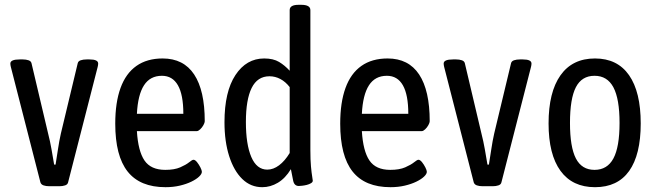

<svg xmlns="http://www.w3.org/2000/svg" viewBox="-20 -772 2730 798"><path d="M185 2Q171 2 161 -1.5Q151 -5 148 -14L25 -494Q24 -498 23.5 -501.5Q23 -505 23 -508Q23 -525 62 -525H75Q88 -525 98.5 -521.5Q109 -518 111 -509L180 -217Q188 -186 194 -152Q200 -118 205 -88H211Q216 -118 221 -152Q226 -186 233 -217L303 -509Q305 -518 315.5 -521.5Q326 -525 340 -525H352Q388 -525 388 -508Q388 -505 387.5 -501.5Q387 -498 386 -494L263 -14Q261 -5 250.5 -1.5Q240 2 227 2Z M668 6Q562 6 510.5 -59Q459 -124 459 -258Q459 -346 481 -406.5Q503 -467 547 -498Q591 -529 656 -529Q743 -529 787 -462.5Q831 -396 831 -268Q831 -262 825.5 -252Q820 -242 812 -234.5Q804 -227 798 -227H549Q554 -144 580.5 -105Q607 -66 667 -66Q705 -66 729 -76.5Q753 -87 766 -97.5Q779 -108 784 -108Q791 -108 799 -98Q807 -88 813 -76Q819 -64 819 -58Q819 -49 807.5 -38Q796 -27 775.5 -17Q755 -7 727.5 -0.5Q700 6 668 6ZM549 -299H742Q742 -378 719.5 -417.5Q697 -457 653 -457Q604 -457 578.5 -417.5Q553 -378 549 -299Z M1070 6Q1022 6 987 -28Q952 -62 932.5 -123Q913 -184 913 -264Q913 -391 958.5 -460Q1004 -529 1078 -529Q1116 -529 1140 -514.5Q1164 -500 1184 -478V-730Q1184 -752 1221 -752H1232Q1270 -752 1270 -730V-148Q1270 -107 1272.5 -80Q1275 -53 1277.5 -38.5Q1280 -24 1280 -21Q1280 -15 1272.5 -10.5Q1265 -6 1255 -3.5Q1245 -1 1235.5 0Q1226 1 1222 1Q1203 1 1198.5 -21Q1194 -43 1189 -69Q1166 -31 1135 -12.5Q1104 6 1070 6ZM1091 -67Q1116 -67 1140 -85Q1164 -103 1184 -136V-410Q1167 -432 1145.5 -443.5Q1124 -455 1100 -455Q1050 -455 1026 -406.5Q1002 -358 1002 -265Q1002 -172 1024.5 -119.5Q1047 -67 1091 -67Z M1603 6Q1497 6 1445.5 -59Q1394 -124 1394 -258Q1394 -346 1416 -406.5Q1438 -467 1482 -498Q1526 -529 1591 -529Q1678 -529 1722 -462.5Q1766 -396 1766 -268Q1766 -262 1760.5 -252Q1755 -242 1747 -234.5Q1739 -227 1733 -227H1484Q1489 -144 1515.5 -105Q1542 -66 1602 -66Q1640 -66 1664 -76.5Q1688 -87 1701 -97.5Q1714 -108 1719 -108Q1726 -108 1734 -98Q1742 -88 1748 -76Q1754 -64 1754 -58Q1754 -49 1742.5 -38Q1731 -27 1710.5 -17Q1690 -7 1662.5 -0.5Q1635 6 1603 6ZM1484 -299H1677Q1677 -378 1654.5 -417.5Q1632 -457 1588 -457Q1539 -457 1513.5 -417.5Q1488 -378 1484 -299Z M1986 2Q1972 2 1962 -1.5Q1952 -5 1949 -14L1826 -494Q1825 -498 1824.5 -501.5Q1824 -505 1824 -508Q1824 -525 1863 -525H1876Q1889 -525 1899.5 -521.5Q1910 -518 1912 -509L1981 -217Q1989 -186 1995 -152Q2001 -118 2006 -88H2012Q2017 -118 2022 -152Q2027 -186 2034 -217L2104 -509Q2106 -518 2116.5 -521.5Q2127 -525 2141 -525H2153Q2189 -525 2189 -508Q2189 -505 2188.5 -501.5Q2188 -498 2187 -494L2064 -14Q2062 -5 2051.5 -1.5Q2041 2 2028 2Z M2453 6Q2359 6 2309.5 -62Q2260 -130 2260 -259Q2260 -389 2309.5 -459Q2359 -529 2453 -529Q2546 -529 2594.5 -459.5Q2643 -390 2643 -259Q2643 -129 2595 -61.5Q2547 6 2453 6ZM2451 -66Q2504 -66 2529.5 -113.5Q2555 -161 2555 -261Q2555 -361 2529.5 -409Q2504 -457 2451 -457Q2398 -457 2373.5 -409.5Q2349 -362 2349 -261Q2349 -161 2373.5 -113.5Q2398 -66 2451 -66Z"/></svg>

Font: Asap Condensed VF Beta
Style: Regular
Weight: 400
Designer: Pablo Cosgaya
Foundry: Omnibus-Type
Version: Version 1.008